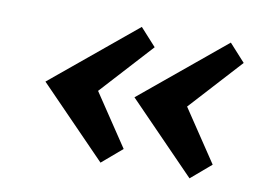

<svg xmlns="http://www.w3.org/2000/svg" viewBox="-55 -549 771 582"><g transform="rotate(10 330.5 -258.5)"><path d="M286 -45 79 -258 338 -472 387 -418 241 -258 348 -98ZM560 -45 353 -258 612 -472 661 -418 515 -258 622 -98Z"/></g></svg>

Font: Expletus Sans
Style: Italic
Weight: 400
Italic angle: -7°
Designer: Jasper de Waard
Foundry: Designtown
Version: Version 7.500